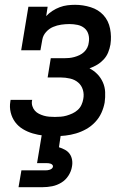

<svg xmlns="http://www.w3.org/2000/svg" viewBox="-20 -558 540 798"><path d="M208 8Q184 8 161 5.5Q138 3 116 -3.5Q94 -10 75 -21.5Q56 -33 43 -50.5Q30 -68 24.5 -90.5Q19 -113 23 -136Q23 -138 23.5 -139.5Q24 -141 24 -143H114Q114 -142 113.5 -141Q113 -140 113 -140Q111 -128 114.5 -117Q118 -106 125 -98Q132 -90 142 -85Q152 -80 162.5 -77Q173 -74 184.5 -73Q196 -72 208 -72Q220 -72 232.5 -73Q245 -74 257 -77.5Q269 -81 281 -86.5Q293 -92 303 -101Q313 -110 318.5 -122Q324 -134 326 -146Q330 -166 324.5 -184.5Q319 -203 305 -215Q291 -227 271.5 -231.5Q252 -236 233 -236H178L191 -316H246Q257 -316 267.5 -317Q278 -318 289 -321Q300 -324 310.5 -329Q321 -334 329.5 -342Q338 -350 343 -360.5Q348 -371 349 -382Q352 -399 347.5 -415Q343 -431 331 -441Q319 -451 302.5 -454.5Q286 -458 269 -458Q252 -458 234.5 -455.5Q217 -453 200.5 -446Q184 -439 171.5 -425Q159 -411 156 -394L148 -349H68L98 -530H178L172 -491Q183 -503 197.5 -512.5Q212 -522 228 -528Q244 -534 260 -536Q276 -538 292 -538Q325 -538 357 -528Q389 -518 410 -495Q431 -472 437.5 -439Q444 -406 439 -373Q436 -356 429.5 -340Q423 -324 411 -311Q399 -298 384 -289Q369 -280 352 -274Q371 -264 385 -249.5Q399 -235 407.5 -216Q416 -197 417 -175.5Q418 -154 415 -132Q411 -110 401.5 -89Q392 -68 375.5 -50.5Q359 -33 338.5 -21.5Q318 -10 296 -3.5Q274 3 251.5 5.5Q229 8 208 8ZM57 220 69 150H169Q173 150 177.5 149.5Q182 149 186.5 147.5Q191 146 195 143Q199 140 200 135Q201 131 198 127.5Q195 124 191 122.5Q187 121 182.5 120.5Q178 120 174 120H134L154 0H233L225 54Q238 58 250 64.5Q262 71 269.5 81.5Q277 92 279.5 106Q282 120 279 135Q276 154 264.5 172Q253 190 235 201Q217 212 197 216Q177 220 157 220Z"/></svg>

Font: Iosevka Slab Medium
Style: Italic
Weight: 500
Italic angle: -9°
Monospace: yes
Designer: Belleve Invis
Foundry: Belleve Invis
Version: Version 11.1.0; ttfautohint (v1.8.3)